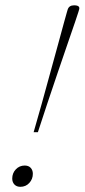

<svg xmlns="http://www.w3.org/2000/svg" viewBox="-20 -695 318 722"><path d="M277.5 -659 274.5 -649Q273.5 -645 262.5 -612.8Q251.5 -580.5 234.2 -530.5Q217 -480.5 197 -421.8Q177 -363 157.5 -304.5Q138 -246 122.5 -198H106.5Q120.5 -246 136.8 -304.5Q153 -363 169 -421.5Q185 -480 198.8 -530Q212.5 -580 221.2 -612.2Q230 -644.5 231.5 -649L234.5 -659Q239.5 -675 258.5 -675Q282.5 -675 277.5 -659ZM73 -72.5Q87.5 -72.5 95.5 -63.8Q103.5 -55 103.5 -41.5Q103.5 -21.5 90.2 -7Q77 7.5 56.5 7.5Q42.5 7.5 34.2 -1.2Q26 -10 26 -23.5Q26 -44 39.5 -58.2Q53 -72.5 73 -72.5Z"/></svg>

Font: Newsreader 16pt ExtraLight
Style: Italic
Weight: 275
Italic angle: -17°
Designer: Hugues Gentile
Foundry: Production Type
Version: Version 1.003; ttfautohint (v1.8.3)